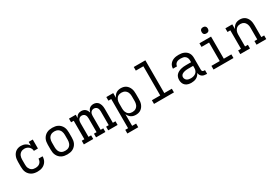

<svg xmlns="http://www.w3.org/2000/svg" viewBox="67 -1936 4816 3352"><g transform="rotate(-30 2475.0 -260.0)"><path d="M298 8Q269 8 240.5 2.5Q212 -3 186.5 -16.5Q161 -30 141 -51Q121 -72 108.5 -98Q96 -124 91.5 -152.5Q87 -181 87 -210V-310Q87 -337 90.5 -363.5Q94 -390 103.5 -415Q113 -440 129 -462Q145 -484 167 -499Q189 -514 215 -521Q241 -528 268 -528Q291 -528 313.5 -523Q336 -518 356.5 -507Q377 -496 393.5 -480Q410 -464 423 -444V-520H505V-339H423Q423 -363 412.5 -385Q402 -407 384 -423Q366 -439 343 -447Q320 -455 296 -455Q278 -455 260 -450.5Q242 -446 227 -436.5Q212 -427 200 -412.5Q188 -398 181.5 -381Q175 -364 172 -346Q169 -328 169 -310V-210Q169 -192 171.5 -173.5Q174 -155 181.5 -138Q189 -121 200.5 -106.5Q212 -92 227.5 -82.5Q243 -73 261 -69.5Q279 -66 298 -66Q322 -66 345.5 -72Q369 -78 387.5 -94Q406 -110 415.5 -133Q425 -156 425 -181H507Q507 -154 500.5 -128Q494 -102 480 -79.5Q466 -57 446 -39.5Q426 -22 401.5 -11Q377 0 350.5 4Q324 8 298 8Z M900 8Q871 8 842.5 3Q814 -2 788 -15.5Q762 -29 741.5 -50.5Q721 -72 708.5 -98Q696 -124 691.5 -152.5Q687 -181 687 -210V-310Q687 -339 691.5 -367.5Q696 -396 708.5 -422Q721 -448 741.5 -469.5Q762 -491 788 -504.5Q814 -518 842.5 -523Q871 -528 900 -528Q929 -528 957.5 -523Q986 -518 1012 -504.5Q1038 -491 1058.5 -469.5Q1079 -448 1091.5 -422Q1104 -396 1108.5 -367.5Q1113 -339 1113 -310V-210Q1113 -181 1108.5 -152.5Q1104 -124 1091.5 -98Q1079 -72 1058.5 -50.5Q1038 -29 1012 -15.5Q986 -2 957.5 3Q929 8 900 8ZM900 -66Q918 -66 936.5 -69.5Q955 -73 971 -82.5Q987 -92 999 -106.5Q1011 -121 1018 -138Q1025 -155 1028 -173.5Q1031 -192 1031 -210V-310Q1031 -328 1028 -346.5Q1025 -365 1018 -382Q1011 -399 999 -413.5Q987 -428 971 -437.5Q955 -447 936.5 -451Q918 -455 900 -455Q882 -455 863.5 -451Q845 -447 829 -437.5Q813 -428 801 -413.5Q789 -399 782 -382Q775 -365 772 -346.5Q769 -328 769 -310V-210Q769 -192 772 -173.5Q775 -155 782 -138Q789 -121 801 -106.5Q813 -92 829 -82.5Q845 -73 863.5 -69.5Q882 -66 900 -66Z M1235 0V-74H1288V-446H1235V-520H1371V-453Q1378 -469 1389 -484Q1400 -499 1415 -509Q1430 -519 1448 -523.5Q1466 -528 1484 -528Q1506 -528 1527 -521.5Q1548 -515 1564.5 -501Q1581 -487 1591.5 -468Q1602 -449 1608 -428Q1613 -448 1623.5 -467.5Q1634 -487 1650 -501Q1666 -515 1687 -521.5Q1708 -528 1729 -528Q1750 -528 1770 -522Q1790 -516 1806.5 -503.5Q1823 -491 1834 -473Q1845 -455 1851 -435.5Q1857 -416 1859.5 -395.5Q1862 -375 1862 -354V-74H1915V0H1726V-74H1779V-354Q1779 -373 1775 -391Q1771 -409 1760.5 -424Q1750 -439 1733 -447Q1716 -455 1698 -455Q1679 -455 1662 -447Q1645 -439 1634.5 -424Q1624 -409 1620 -391Q1616 -373 1616 -354V-74H1669V0H1481V-74H1534V-354Q1534 -373 1530 -391Q1526 -409 1515.5 -424Q1505 -439 1488 -447Q1471 -455 1452 -455Q1434 -455 1417 -447Q1400 -439 1389.5 -424Q1379 -409 1375 -391Q1371 -373 1371 -354V-74H1424V0Z M1988 215V141H2045V-447H1988V-520H2127V-425Q2137 -448 2152 -468Q2167 -488 2187.5 -502Q2208 -516 2233 -522Q2258 -528 2283 -528Q2309 -528 2335.5 -521.5Q2362 -515 2384 -499.5Q2406 -484 2422 -462Q2438 -440 2447.5 -415Q2457 -390 2460 -363.5Q2463 -337 2463 -310V-210Q2463 -183 2460 -156.5Q2457 -130 2447.5 -105Q2438 -80 2422 -58Q2406 -36 2384 -20.5Q2362 -5 2335.5 1.5Q2309 8 2283 8Q2258 8 2233 2Q2208 -4 2187.5 -18Q2167 -32 2152 -52Q2137 -72 2127 -95V141H2207V215ZM2251 -65Q2269 -65 2287.5 -69Q2306 -73 2321.5 -82.5Q2337 -92 2349 -106.5Q2361 -121 2368 -138Q2375 -155 2378 -173.5Q2381 -192 2381 -210V-310Q2381 -328 2378 -346.5Q2375 -365 2368 -382Q2361 -399 2349 -413.5Q2337 -428 2321.5 -437.5Q2306 -447 2287.5 -451Q2269 -455 2251 -455Q2233 -455 2215 -450.5Q2197 -446 2182 -436.5Q2167 -427 2156 -412Q2145 -397 2138.5 -380.5Q2132 -364 2129.5 -346Q2127 -328 2127 -310V-210Q2127 -192 2129.5 -174Q2132 -156 2138.5 -139.5Q2145 -123 2156 -108Q2167 -93 2182 -83.5Q2197 -74 2215 -69.5Q2233 -65 2251 -65Z M2649 0V-74H2817V-662H2665V-735H2899V-74H3051V0Z M3401 8H3400Q3369 8 3338 0Q3307 -8 3283 -28.5Q3259 -49 3248 -79Q3237 -109 3237 -141Q3237 -168 3245 -194.5Q3253 -221 3271 -241Q3289 -261 3313.5 -274Q3338 -287 3364 -294.5Q3390 -302 3416.5 -304.5Q3443 -307 3471 -307H3573V-347Q3573 -370 3564 -392.5Q3555 -415 3536.5 -429.5Q3518 -444 3495 -449Q3472 -454 3448 -454Q3427 -454 3406 -450.5Q3385 -447 3367 -436.5Q3349 -426 3337 -407Q3325 -388 3325 -367H3243Q3243 -392 3250.5 -415.5Q3258 -439 3273 -458.5Q3288 -478 3308.5 -492Q3329 -506 3352 -514Q3375 -522 3399.5 -525Q3424 -528 3448 -528Q3474 -528 3500 -524.5Q3526 -521 3550.5 -511Q3575 -501 3595.5 -485Q3616 -469 3630 -446.5Q3644 -424 3649.5 -398.5Q3655 -373 3655 -347V-108Q3655 -99 3657.5 -91Q3660 -83 3666 -77Q3672 -71 3680.5 -68.5Q3689 -66 3697 -66H3715V8H3697Q3675 8 3653.5 3Q3632 -2 3614 -15Q3596 -28 3585.5 -48.5Q3575 -69 3573 -91Q3562 -67 3544 -47Q3526 -27 3502.5 -14.5Q3479 -2 3453 3Q3427 8 3401 8ZM3432 -65Q3458 -65 3484.5 -72Q3511 -79 3532 -95.5Q3553 -112 3563 -137Q3573 -162 3573 -189V-234H3471Q3454 -234 3438 -232.5Q3422 -231 3406.5 -228Q3391 -225 3375.5 -219.5Q3360 -214 3347 -204.5Q3334 -195 3326.5 -180.5Q3319 -166 3319 -150Q3319 -130 3329 -112Q3339 -94 3355.5 -83.5Q3372 -73 3392 -69Q3412 -65 3432 -65Z M3849 0V-74H4017V-447H3865V-520H4099V-74H4251V0ZM4058 -608Q4045 -608 4033 -611.5Q4021 -615 4012 -624Q4003 -633 3999.5 -645Q3996 -657 3996 -670Q3996 -683 3999.5 -695Q4003 -707 4012 -716Q4021 -725 4033 -729Q4045 -733 4058 -733Q4071 -733 4083 -729Q4095 -725 4104 -716Q4113 -707 4117 -695Q4121 -683 4121 -670Q4121 -657 4117 -645Q4113 -633 4104 -624Q4095 -615 4083 -611.5Q4071 -608 4058 -608Z M4388 0V-74H4445V-446H4388V-520H4527V-425Q4537 -448 4552 -468Q4567 -488 4587.5 -502Q4608 -516 4632.5 -522Q4657 -528 4682 -528Q4708 -528 4734 -521Q4760 -514 4781 -498.5Q4802 -483 4817 -461Q4832 -439 4840.5 -414Q4849 -389 4852 -362.5Q4855 -336 4855 -310V-74H4912V0H4716V-74H4773V-310Q4773 -328 4770.5 -346Q4768 -364 4761.5 -380.5Q4755 -397 4744 -411.5Q4733 -426 4718 -436Q4703 -446 4685.5 -450.5Q4668 -455 4650 -455Q4632 -455 4614.5 -450.5Q4597 -446 4582 -436Q4567 -426 4556 -411.5Q4545 -397 4538.5 -380.5Q4532 -364 4529.5 -346Q4527 -328 4527 -310V-74H4584V0Z"/></g></svg>

Font: Iosevka Plex Etoile
Style: Regular
Weight: 400
Designer: Belleve Invis
Foundry: Belleve Invis
Version: Version 25.1.1; ttfautohint (v1.8.4)